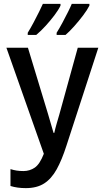

<svg xmlns="http://www.w3.org/2000/svg" viewBox="-20 -960 540 990"><path d="M113 10Q69 10 34 -1V-88Q50 -83 65.5 -80.5Q81 -78 101 -78Q133 -78 159 -95.5Q185 -113 206 -167L13 -714H124L228 -371Q234 -349 242 -323Q250 -297 256 -275H260Q265 -298 272 -322Q279 -346 286 -370L381 -714H487L323 -210Q299 -135 272 -86.5Q245 -38 207.5 -14Q170 10 113 10ZM272 -791Q287 -815 302.5 -844Q318 -873 331 -899Q344 -925 350 -940H441V-931Q430 -909 408.5 -880.5Q387 -852 362.5 -824.5Q338 -797 318 -780H272ZM123 -791Q139 -817 154 -845.5Q169 -874 181.5 -899Q194 -924 201 -940H292V-931Q281 -908 260.5 -881Q240 -854 216 -827.5Q192 -801 167 -780H123Z"/></svg>

Font: Noto Sans Mono ExtraCondensed Medium
Style: Regular
Weight: 500
Width: 2
Designer: Monotype Design Team
Foundry: Monotype Imaging Inc.
Version: Version 2.014